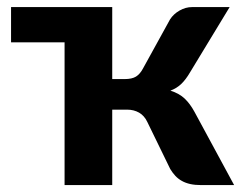

<svg xmlns="http://www.w3.org/2000/svg" viewBox="-20 -536 704 556"><path d="M12 -515.5H305V-307H341Q362 -307 373.8 -314.2Q385.5 -321.5 394 -337.5L472.5 -480Q482.5 -495.5 500 -505.5Q517.5 -515.5 536.5 -515.5H645L530 -326Q518 -305.5 505 -293Q492 -280.5 473.5 -273.5Q499 -265.5 514.8 -250.5Q530.5 -235.5 543 -212.5L658 0H563Q545 0 531.2 -3Q517.5 -6 506.8 -12Q496 -18 488 -26.5Q480 -35 473 -46.5L406.5 -183Q398 -201 382.8 -209.8Q367.5 -218.5 348 -218.5H305V0H167V-413.5H12Z"/></svg>

Font: Lato Heavy
Style: Regular
Weight: 800
Designer: Lukasz Dziedzic
Foundry: tyPoland Lukasz Dziedzic
Version: Version 2.007; 2014-02-27